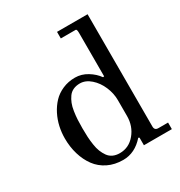

<svg xmlns="http://www.w3.org/2000/svg" viewBox="-170 -832 907 965"><g transform="rotate(-30 283.0 -350.0)"><path d="M269 -25.9Q322.3 -25.9 357.7 -68.6Q393.1 -111.3 393.1 -169.9V-262.2Q393.1 -301.3 376.7 -339.8Q360.4 -378.4 331.1 -404.3Q301.8 -430.2 269 -430.2Q247.1 -430.2 230.2 -422.4Q213.4 -414.6 202.6 -399.4Q191.9 -384.3 184.8 -366.5Q177.7 -348.6 174.1 -324.2Q170.4 -299.8 169.2 -277.8Q168 -255.9 168 -228Q168 -200.2 169.2 -178.2Q170.4 -156.2 174.1 -131.8Q177.7 -107.4 184.8 -89.6Q191.9 -71.8 202.6 -56.6Q213.4 -41.5 230.2 -33.7Q247.1 -25.9 269 -25.9ZM393.1 0V-43.9L387.2 -46.9Q335.4 12.2 267.1 12.2Q218.3 12.2 179.4 -6.8Q140.6 -25.9 116.2 -59.1Q91.8 -92.3 78.9 -135.5Q65.9 -178.7 65.9 -228Q65.9 -262.2 73.2 -295.7Q80.6 -329.1 96.4 -360.4Q112.3 -391.6 134.8 -415.3Q157.2 -439 190.2 -453.4Q223.1 -467.8 262.2 -467.8Q299.8 -467.8 333.3 -447.3Q366.7 -426.8 386.2 -398.9L393.1 -399.9V-651.9Q393.1 -673.8 386.2 -673.8H299.8V-711.9H477.1V-60.1Q477.1 -38.1 499 -38.1H555.2V0Z"/></g></svg>

Font: New Heterodox Mono
Style: Book
Weight: 400
Designer: Hao Chi Kiang <hello@hckiang.com>, Alexey Kryukov <alexios@thessalonica.org.ru>
Version: Version 0.0.3